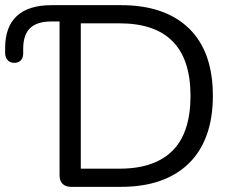

<svg xmlns="http://www.w3.org/2000/svg" viewBox="-20 -725 907 745"><path d="M256.3 0Q234.4 0 222.8 -11.7Q211.1 -23.3 211.1 -45.2V-641.6H178.7Q123.8 -641.6 96.9 -615.9Q70 -590.2 70 -535.8V-516.1Q70 -507.1 66.4 -499Q62.7 -491 54.9 -486.1Q47.1 -481.2 35.5 -481.2Q23.9 -481.2 16.1 -486.3Q8.3 -491.4 4.1 -499.8Q0 -508.1 0 -517.5V-539.7Q0 -621 45.4 -663Q90.8 -705 180.2 -705H449.2Q620.4 -705 713.2 -614.8Q806 -524.6 806 -353Q806 -267.5 782.3 -201.7Q758.6 -135.9 712.9 -91.2Q667.3 -46.5 601.2 -23.2Q535.1 0 449.2 0ZM293.5 -70.5H443.4Q512.8 -70.5 564.4 -88.4Q616 -106.3 650.5 -141.3Q684.9 -176.3 702 -229.4Q719.2 -282.5 719.2 -353Q719.2 -494 650.2 -564.2Q581.3 -634.5 443.4 -634.5H293.5Z"/></svg>

Font: Nunito ExtraLight
Style: Regular
Weight: 200
Designer: Vernon Adams
Foundry: Vernon Adams
Version: Version 3.602